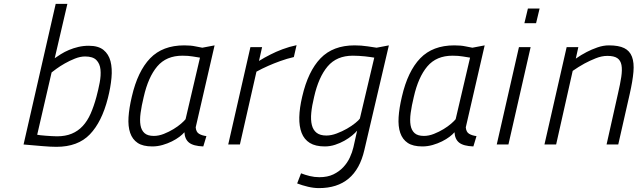

<svg xmlns="http://www.w3.org/2000/svg" viewBox="-20 -742 3274 986"><path d="M266 -722H326L261 -443Q275 -453 293.5 -464.5Q312 -476 334.5 -485.5Q357 -495 382.5 -501Q408 -507 436 -507Q485 -507 511.5 -485.5Q538 -464 547.5 -427.5Q557 -391 552.5 -342Q548 -293 534 -238Q503 -116 441.5 -52Q380 12 270 12Q241 12 199.5 8.5Q158 5 101 0ZM417 -452Q392 -452 364.5 -441Q337 -430 312.5 -416Q288 -402 269.5 -388.5Q251 -375 245 -370L171 -50Q176 -49 188 -47.5Q200 -46 215 -45Q230 -44 245.5 -43Q261 -42 273 -42Q316 -42 348.5 -55.5Q381 -69 405 -95Q429 -121 445.5 -158.5Q462 -196 475 -244Q485 -281 492 -318Q499 -355 496 -385Q493 -415 475 -433.5Q457 -452 417 -452Z M985 -88Q987 -64 1002 -55Q1017 -46 1040 -43L1024 10Q973 8 951 -9.5Q929 -27 927 -63Q918 -52 901.5 -39.5Q885 -27 863 -16Q841 -5 815 2.5Q789 10 762 10Q714 10 687 -8Q660 -26 648.5 -59.5Q637 -93 640 -140Q643 -187 657 -246Q687 -376 751 -442.5Q815 -509 926 -509Q960 -509 983 -504Q1006 -499 1019 -497L1082 -509ZM770 -44Q795 -44 821.5 -54.5Q848 -65 871 -79Q894 -93 910.5 -107.5Q927 -122 933 -130L1007 -446Q993 -448 970 -452Q947 -456 917 -456Q834 -456 787.5 -401Q741 -346 718 -244Q707 -199 702 -162Q697 -125 701.5 -99Q706 -73 722 -58.5Q738 -44 770 -44Z M1266 -500H1326L1310 -429Q1337 -446 1369 -462Q1396 -476 1430.5 -489Q1465 -502 1503 -510L1489 -449Q1454 -441 1419.5 -428.5Q1385 -416 1358 -404Q1326 -390 1297 -374L1212 0H1152Z M1656 -46Q1681 -46 1709 -56.5Q1737 -67 1761.5 -81Q1786 -95 1804.5 -110Q1823 -125 1828 -133L1902 -446Q1895 -447 1882.5 -449Q1870 -451 1855 -452.5Q1840 -454 1823.5 -455Q1807 -456 1792 -456Q1709 -456 1662.5 -401Q1616 -346 1593 -244Q1582 -199 1578.5 -162.5Q1575 -126 1581.5 -100Q1588 -74 1606 -60Q1624 -46 1656 -46ZM1526 148Q1546 156 1570.5 162Q1595 168 1620 168Q1662 168 1692 153.5Q1722 139 1743 116.5Q1764 94 1776.5 67Q1789 40 1795 14L1814 -71Q1805 -60 1788 -46Q1771 -32 1749 -19.5Q1727 -7 1701 1.5Q1675 10 1648 10Q1600 10 1571 -8Q1542 -26 1529 -59.5Q1516 -93 1517 -140Q1518 -187 1532 -246Q1562 -376 1626 -442.5Q1690 -509 1801 -509Q1835 -509 1868 -504Q1901 -499 1914 -497L1977 -509L1851 29Q1806 224 1618 224Q1591 224 1561.5 217Q1532 210 1506 200Z M2372 -88Q2374 -64 2389 -55Q2404 -46 2427 -43L2411 10Q2360 8 2338 -9.5Q2316 -27 2314 -63Q2305 -52 2288.5 -39.5Q2272 -27 2250 -16Q2228 -5 2202 2.5Q2176 10 2149 10Q2101 10 2074 -8Q2047 -26 2035.5 -59.5Q2024 -93 2027 -140Q2030 -187 2044 -246Q2074 -376 2138 -442.5Q2202 -509 2313 -509Q2347 -509 2370 -504Q2393 -499 2406 -497L2469 -509ZM2157 -44Q2182 -44 2208.5 -54.5Q2235 -65 2258 -79Q2281 -93 2297.5 -107.5Q2314 -122 2320 -130L2394 -446Q2380 -448 2357 -452Q2334 -456 2304 -456Q2221 -456 2174.5 -401Q2128 -346 2105 -244Q2094 -199 2089 -162Q2084 -125 2088.5 -99Q2093 -73 2109 -58.5Q2125 -44 2157 -44Z M2645 -500H2705L2591 0H2531ZM2691 -698H2751L2733 -623H2673Z M2776 0 2890 -500H2950L2937 -441Q2964 -460 2993 -475Q3018 -488 3048 -498.5Q3078 -509 3107 -509Q3157 -509 3185.5 -495Q3214 -481 3225.5 -450.5Q3237 -420 3233 -373Q3229 -326 3214 -260L3155 0H3095L3153 -259Q3165 -310 3170.5 -347Q3176 -384 3171.5 -408Q3167 -432 3150 -443.5Q3133 -455 3099 -455Q3070 -455 3039 -442.5Q3008 -430 2982 -416Q2951 -399 2921 -378L2836 0Z"/></svg>

Font: Panefresco 250wt
Style: Italic
Weight: 300
Version: Version 1.000